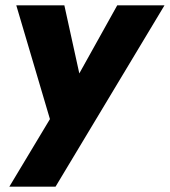

<svg xmlns="http://www.w3.org/2000/svg" viewBox="-20 -480 636 719"><path d="M596 -460 188 219H15L167 -34L41 -460H221L277 -205L419 -460Z"/></svg>

Font: Jost* Heavy
Style: Italic
Weight: 800
Italic angle: -10°
Version: Version 3.7